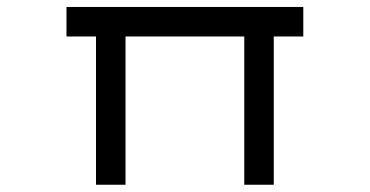

<svg xmlns="http://www.w3.org/2000/svg" viewBox="-20 -462 1040 540"><path d="M167 -359.4V-442.4H833V-359.4H750V57.6H667V-359.4H333V57.6H250V-359.4Z"/></svg>

Font: KH Dot Kodenmachou 12
Style: Regular
Weight: 400
Designer: Original version for X68000 by Keitarou Hiraki (http://hp.vector.co.jp/authors/VA000874/) / TrueType conversion by Homem
Version: Version 1.00.20150527